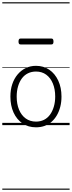

<svg xmlns="http://www.w3.org/2000/svg" viewBox="-20 -1095 629 1680"><path d="M295 19Q227 19 176.5 -15.5Q126 -50 98.5 -110.5Q71 -171 71 -250Q71 -310 87.5 -359Q104 -408 134.5 -444Q165 -480 205.5 -499.5Q246 -519 295 -519Q361 -519 411 -485Q461 -451 489.5 -390Q518 -329 518 -250Q518 -202 507.5 -161Q497 -120 478 -87Q459 -54 432 -30Q405 -6 370.5 6.5Q336 19 295 19ZM295 -31Q334 -31 365 -46.5Q396 -62 417.5 -91.5Q439 -121 451 -161.5Q463 -202 463 -250Q463 -315 442.5 -364.5Q422 -414 384.5 -441.5Q347 -469 295 -469Q256 -469 224.5 -453.5Q193 -438 171.5 -409Q150 -380 138 -339.5Q126 -299 126 -250Q126 -185 146.5 -135.5Q167 -86 205 -58.5Q243 -31 295 -31ZM161 -706Q150 -706 146 -712.5Q142 -719 142 -731Q142 -744 146 -751Q150 -758 161 -758H429Q440 -758 444 -751Q448 -744 448 -731Q448 -719 444 -712.5Q440 -706 429 -706ZM0 555H589V565H0ZM0 -20H589V0H0ZM0 -505H589V-500H0ZM0 -1075H589V-1065H0Z"/></svg>

Font: Playwrite AR Guides
Style: Regular
Weight: 400
Designer: Veronika Burian, José Scaglione
Foundry: TypeTogether
Version: Version 1.003